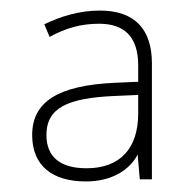

<svg xmlns="http://www.w3.org/2000/svg" viewBox="-20 -742 362 364"><path d="M169 -722C131 -722 95 -711 64 -696L74 -672C105 -689 134 -697 168 -697C215 -697 242 -673 242 -618V-587L197 -585C90 -580 41 -549 41 -486C41 -427 80 -398 143 -398C192 -398 226 -420 241 -449L245 -402H268V-622C268 -686 236 -722 169 -722ZM196 -560 242 -562V-527C242 -462 209 -423 144 -423C95 -423 68 -444 68 -486C68 -538 109 -556 196 -560Z"/></svg>

Font: Noto Sans Devanagari UI Thin
Style: Regular
Weight: 100
Designer: Jelle Bosma - Monotype Design Team
Foundry: Monotype Imaging Inc.
Version: Version 2.004